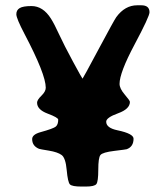

<svg xmlns="http://www.w3.org/2000/svg" viewBox="-20 -702 624 723"><path d="M496.6 -682.1H512.2Q543 -682.1 543 -655.8Q543 -640.1 486.6 -534.2Q430.2 -428.2 430.2 -386.2Q430.2 -368.7 449.7 -345.9Q469.2 -323.2 469.2 -318.4Q469.2 -291.5 424.6 -275.4Q379.9 -259.3 379.9 -243.7Q379.9 -220.2 422.4 -211.4Q482.9 -198.7 482.9 -179.7Q482.9 -149.4 457 -140.1Q455.1 -139.2 410.6 -133.8Q366.2 -128.4 358.2 -118.2Q350.1 -107.9 350.1 -63.2Q350.1 -18.6 343 -9Q335.9 0.5 303.2 0.5H286.6Q251.5 0.5 243.4 -7.6Q235.4 -15.6 231.2 -61.5Q227.1 -107.4 211.9 -118.4Q196.8 -129.4 163.8 -134.8Q130.9 -140.1 127 -141.6Q101.1 -152.3 101.1 -178.2Q101.1 -195.3 131.8 -204.1Q181.6 -217.8 190.4 -225.6Q199.2 -233.4 199.2 -251.5Q199.2 -259.3 159.4 -274.2Q119.6 -289.1 119.6 -315.4Q119.6 -325.7 136 -341.6Q152.3 -357.4 152.3 -371.6Q152.3 -421.9 72.8 -573.2Q41.5 -632.8 41.5 -648.4Q41.5 -664.1 54.2 -671.6Q66.9 -679.2 98.6 -679.2Q142.1 -679.2 171.9 -631.8Q184.6 -611.8 202.6 -572.5Q220.7 -533.2 255.1 -469.5Q289.6 -405.8 290.8 -405.8Q292 -405.8 351.1 -516.4Q410.2 -627 418 -637.7Q450.7 -682.1 496.6 -682.1Z"/></svg>

Font: Averia Sans Libre
Style: Bold
Weight: 700
Version: Version 1.002